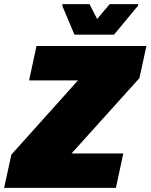

<svg xmlns="http://www.w3.org/2000/svg" viewBox="-42 -911 730 931"><path d="M-22 0 13 -161 336 -521H99L135 -688H668L634 -532L305 -167H556L520 0ZM319 -743 260 -883 261 -891H392L429 -819L490 -891H628L627 -883L511 -743Z"/></svg>

Font: Saira Black
Style: Italic
Weight: 900
Italic angle: -12°
Designer: Hector Gatti with collaboration of the Omnibus-Type team
Foundry: Omnibus-Type
Version: Version 1.100; ttfautohint (v1.8.3)